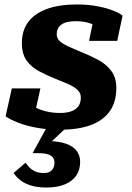

<svg xmlns="http://www.w3.org/2000/svg" viewBox="-20 -570 592 860"><path d="M249 11Q192 11 143.5 2Q95 -7 60 -21Q25 -35 5 -49L33 -174H161L132 -43Q112 -50 104.5 -62.5Q97 -75 97.5 -88Q98 -101 105 -111Q117 -100 138 -89Q159 -78 187.5 -71Q216 -64 249 -64Q279 -64 299.5 -71.5Q320 -79 331 -94Q342 -109 342 -133Q342 -150 332 -162Q322 -174 305 -183.5Q288 -193 267.5 -201Q247 -209 226 -218Q189 -233 155 -251Q121 -269 99.5 -298.5Q78 -328 78 -377Q78 -433 106 -471Q134 -509 189 -529.5Q244 -550 325 -550Q375 -550 416.5 -542Q458 -534 487 -522.5Q516 -511 529 -500L505 -387H379L400 -489Q413 -490 422.5 -480.5Q432 -471 436 -458.5Q440 -446 433 -435Q423 -446 407.5 -455Q392 -464 370 -469.5Q348 -475 319 -475Q275 -475 254.5 -459.5Q234 -444 234 -417Q234 -397 249.5 -384Q265 -371 290.5 -360Q316 -349 346 -336Q384 -321 419.5 -302Q455 -283 478 -253Q501 -223 501 -176Q501 -113 471.5 -71.5Q442 -30 386 -9.5Q330 11 249 11ZM188 270Q149 270 120.5 261.5Q92 253 73 238.5Q54 224 41 205L94 159Q101 168 111 179Q121 190 137 197.5Q153 205 176 205Q201 205 212.5 192Q224 179 224 159Q224 145 217 135.5Q210 126 194 121Q178 116 150 116H126L195 -10L284 -5L195 79L198 62Q247 63 278 74.5Q309 86 324 106.5Q339 127 339 155Q339 191 321.5 216.5Q304 242 270 256Q236 270 188 270Z"/></svg>

Font: Roboto Serif
Style: Bold Italic
Weight: 700
Italic angle: -10°
Designer: Greg Gazdowicz
Foundry: Commercial Type
Version: Version 1.008